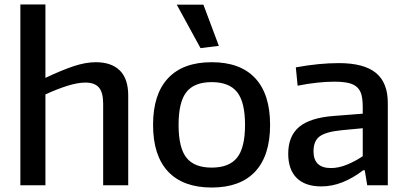

<svg xmlns="http://www.w3.org/2000/svg" viewBox="-20 -828 1820 858"><path d="M71 -808H183V-480Q257 -515 310 -532.5Q363 -550 408 -550Q478 -550 515.5 -513Q553 -476 553 -401V0H441V-364Q441 -415 422 -437Q403 -459 362 -459Q327 -459 281 -444.5Q235 -430 183 -406V0H71Z M926 10Q798 10 731 -61.5Q664 -133 664 -270Q664 -407 731 -478.5Q798 -550 926 -550Q1054 -550 1120.5 -478.5Q1187 -407 1187 -270Q1187 -133 1120.5 -61.5Q1054 10 926 10ZM926 -79Q1004 -79 1039.5 -123.5Q1075 -168 1075 -270Q1075 -372 1039.5 -416.5Q1004 -461 926 -461Q848 -461 813 -416.5Q778 -372 778 -270Q778 -168 813 -123.5Q848 -79 926 -79ZM876 -613 770 -807H889L958 -623Z M1416 5Q1344 5 1306 -32.5Q1268 -70 1268 -141Q1268 -220 1317 -261Q1366 -302 1473 -310L1601 -320V-349Q1601 -382 1595.5 -403.5Q1590 -425 1575.5 -438.5Q1561 -452 1536 -457.5Q1511 -463 1473 -463Q1438 -463 1396.5 -458.5Q1355 -454 1310 -445L1302 -527Q1406 -546 1494 -546Q1606 -546 1659.5 -502.5Q1713 -459 1713 -368V0H1621L1610 -67H1603Q1557 -32 1510.5 -13.5Q1464 5 1416 5ZM1459 -77Q1493 -77 1530 -92Q1567 -107 1601 -130V-255L1506 -246Q1436 -239 1408.5 -218.5Q1381 -198 1381 -152Q1381 -77 1459 -77Z"/></svg>

Font: Encode Sans Normal
Style: Medium
Weight: 500
Designer: Pablo Impallari, Andres Torresi
Foundry: Pablo Impallari, Andres Torresi
Version: Version 1.000; ttfautohint (v1.00) -l 8 -r 50 -G 200 -x 14 -